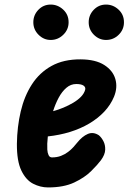

<svg xmlns="http://www.w3.org/2000/svg" viewBox="-20 -811 568 841"><path d="M190.5 10Q157 10 125.2 -6.2Q93.5 -22.5 73.5 -64Q53.5 -105.5 54 -181Q55 -256 70.8 -323Q86.5 -390 119.8 -441.5Q153 -493 205.8 -522.2Q258.5 -551.5 333.5 -551Q399 -550.5 436.8 -526.2Q474.5 -502 485.2 -465Q496 -428 479.5 -387.5Q464.5 -351.5 436.8 -322Q409 -292.5 371 -270Q333 -247.5 287 -233.2Q241 -219 189.5 -213.5Q189 -205.5 188.2 -197.2Q187.5 -189 187 -182Q186.5 -170 187.2 -155.8Q188 -141.5 192.8 -131.5Q197.5 -121.5 207.5 -121.5Q229.5 -121.5 247 -128.2Q264.5 -135 278.2 -145.5Q292 -156 301.8 -167Q311.5 -178 318 -186Q340.5 -214 364.5 -224.2Q388.5 -234.5 413 -218.5Q424 -209.5 432.8 -193Q441.5 -176.5 440.8 -155Q440 -133.5 422 -109Q407 -89 378.8 -61Q350.5 -33 304.8 -11.5Q259 10 190.5 10ZM212.5 -324Q235 -330 257.8 -339.5Q280.5 -349 300.8 -361Q321 -373 334.8 -387.2Q348.5 -401.5 353 -417.5Q356 -429 346 -436Q336 -443 314 -443Q290 -443 270.8 -426.5Q251.5 -410 237 -383Q222.5 -356 212.5 -324ZM444.5 -636Q414 -636 391.2 -658.8Q368.5 -681.5 368.5 -713.5Q368.5 -745 390.5 -768Q412.5 -791 444.5 -791Q475.5 -791 499.2 -769Q523 -747 523 -713.5Q523 -681.5 500 -658.8Q477 -636 444.5 -636ZM202 -636Q171.5 -636 148.8 -658.8Q126 -681.5 126 -713.5Q126 -745 148 -768Q170 -791 202 -791Q233 -791 256.8 -769Q280.5 -747 280.5 -713.5Q280.5 -681.5 257.2 -658.8Q234 -636 202 -636Z"/></svg>

Font: Edu NSW ACT Hand Pre
Style: Regular
Weight: 400
Designer: Tina and Corey Anderson, Eben Sorkin, Mirko Velimirovic
Foundry: Sorkin Type Co.
Version: Version 2.000